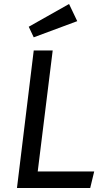

<svg xmlns="http://www.w3.org/2000/svg" viewBox="-20 -942 533 962"><path d="M65 0 149 -689H244L169 -83H452L432 0ZM124 -808 326 -922 367 -836 149 -755Z"/></svg>

Font: Yekcdsyqcyvpieeyorgstswgcgt
Style: Regular
Weight: 400
Italic angle: -8°
Designer: Carrois Corporate & Edenspiekermann
Foundry: Carrois Corporate GbR & Edenspiekermann AG
Version: Version 2.001